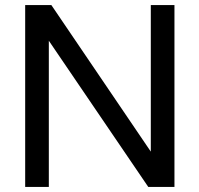

<svg xmlns="http://www.w3.org/2000/svg" viewBox="-20 -735 784 755"><path d="M172 0H79V-715H182L600 -99H573V-715H666V0H563L144 -616H172Z"/></svg>

Font: Wix Madefor Display Medium
Style: Regular
Weight: 500
Designer: Dalton Maag Ltd
Foundry: Dalton Maag Ltd
Version: Version 3.100